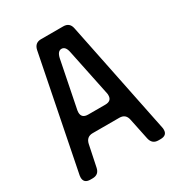

<svg xmlns="http://www.w3.org/2000/svg" viewBox="-171 -821 874 942"><g transform="rotate(-30 265.5 -350.0)"><path d="M30 -24Q30 9 67 9H79Q115 9 122 -27L147 -147Q155 -183 190 -183H341Q377 -183 384 -147L409 -27Q417 9 452 9H464Q501 9 501 -23Q501 -32 500 -35L370 -673Q363 -709 327 -709H201Q166 -709 158 -673L31 -35Q30 -32 30 -24ZM180 -306Q180 -314 181 -317L234 -582Q242 -618 264 -618Q287 -618 294 -582L349 -317Q350 -314 350 -305Q350 -273 313 -273H217Q180 -273 180 -306Z"/></g></svg>

Font: WDXL Lubrifont TC
Style: Regular
Weight: 400
Designer: [WDXL Lubrifont] Copyright 2020-2022 (c) NightFurySL2001, Skr-ZERO; [ZCOOL QingKe HuangYou] Copyright 2018-2022 (c) The 
Version: Version 2.001;hotconv 1.1.1;makeotfexe 2.6.0